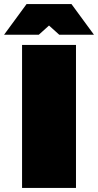

<svg xmlns="http://www.w3.org/2000/svg" viewBox="-63 -920 480 940"><path d="M45 0V-700H309V0ZM-43 -750 67 -900H287L397 -750H227L177 -795L127 -750Z"/></svg>

Font: Golos Text Black
Style: Regular
Weight: 900
Designer: A.Korolkova, Vitaly Kuzmin
Foundry: ParaType Ltd
Version: Version 2.004